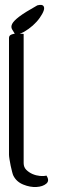

<svg xmlns="http://www.w3.org/2000/svg" viewBox="-20 -765 235 781"><path d="M40 -627.9Q34.2 -637.7 29.3 -645.5Q23.4 -655.3 29.3 -667.5Q35.2 -679.7 58.1 -697.3Q81.1 -714.8 131.8 -743.2Q150.4 -748 156.2 -741.2Q162.1 -734.4 157.7 -721.7Q153.3 -709 141.6 -692.4Q129.9 -675.8 113.3 -661.1Q96.7 -646.5 78.1 -635.7Q69.3 -630.9 60.5 -627.9H65.4Q75.2 -627 76.2 -627V-101.6Q76.2 -85 86.9 -74.2Q97.7 -63.5 112.3 -57.1Q127 -50.8 142.6 -49.3Q158.2 -47.9 168.9 -50.8Q182.6 -30.3 168.5 -18.1Q154.3 -5.9 128.4 -4.4Q102.5 -2.9 74.7 -14.2Q46.9 -25.4 34.2 -50.8Q32.2 -54.7 29.3 -65.9Q26.4 -77.1 23.4 -90.8Q20.5 -104.5 18.6 -117.2Q16.6 -129.9 16.6 -135.7V-610.4Q16.6 -620.1 25.4 -624Q32.2 -627 40 -627.9Z"/></svg>

Font: Over the Rainbow
Style: Regular
Weight: 400
Designer: Kimberly Geswein
Foundry: Kimberly Geswein
Version: Version 1.002 2010